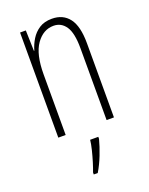

<svg xmlns="http://www.w3.org/2000/svg" viewBox="-143 -613 704 908"><g transform="rotate(-20 209.0 -159.0)"><path d="M233 -539Q289 -539 319.5 -499Q350 -459 350 -373V0H313V-362Q313 -438 290.5 -471.5Q268 -505 229 -505Q177 -505 142 -455.5Q107 -406 107 -305V0H70V-529H99L102 -425H104Q112 -454 128 -480Q144 -506 169.5 -522.5Q195 -539 233 -539ZM249 71Q240 106 224 147Q208 188 188 221H168V211Q175 193 183.5 165.5Q192 138 199 109.5Q206 81 208 61H249Z"/></g></svg>

Font: Noto Sans Lao ExtraCondensed ExtraLight
Style: Regular
Weight: 200
Width: 2
Designer: Monotype Design Team
Foundry: Monotype Imaging Inc.
Version: Version 2.003; ttfautohint (v1.8.4.7-5d5b)